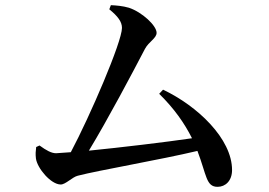

<svg xmlns="http://www.w3.org/2000/svg" viewBox="-20 -735 1040 743"><path d="M120 -166C118 -150 117 -139 119 -122C124 -84 177 -21 215 -21C234 -21 260 -50 281 -55C362 -76 601 -117 744 -151C780 -57 777 -12 822 -12C852 -12 878 -35 878 -77C878 -198 744 -325 611 -388L596 -372C654 -315 694 -258 723 -200C621 -185 445 -164 324 -152C398 -274 493 -454 541 -546C556 -574 586 -587 586 -608C586 -636 530 -688 479 -705C455 -712 430 -714 409 -715L403 -699C436 -672 452 -651 452 -627C452 -573 328 -285 254 -146L197 -142C179 -142 159 -153 133 -172Z"/></svg>

Font: Noto Serif CJK KR SemiBold
Style: Regular
Weight: 600
Designer: Ryoko NISHIZUKA 西塚涼子 (kana & ideographs); Frank Grießhammer (Latin, Greek & Cyrillic); Wenlong ZHANG 张文龙 (bopomofo); San
Foundry: Adobe
Version: Version 2.001;hotconv 1.1.0;makeotfexe 2.6.0